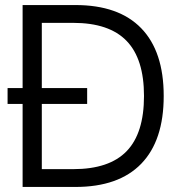

<svg xmlns="http://www.w3.org/2000/svg" viewBox="-20 -740 712 760"><path d="M10 -391.5H69.5V-720H278.5Q450 -720 539 -628.2Q628 -536.5 628 -360Q628 -183.5 539 -91.8Q450 0 278.5 0H69.5V-328.5H10ZM145.5 -391.5H325V-328.5H145.5V-70.5H270Q412.5 -70.5 481.2 -141.5Q550 -212.5 550 -360Q550 -507 481 -578.2Q412 -649.5 270 -649.5H145.5Z"/></svg>

Font: Vela Sans
Style: Regular
Weight: 400
Designer: Principal design: Mikhail Sharanda - project Manrope.
Design modification: Ravid Balaliev
Foundry: Mikhail Sharanda
Version: Version 1.001